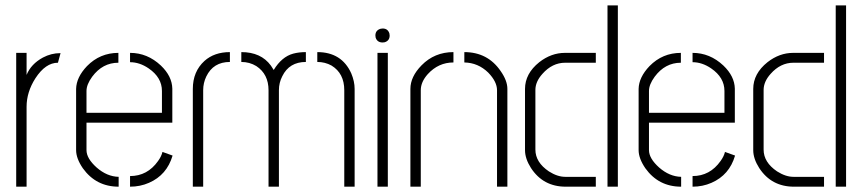

<svg xmlns="http://www.w3.org/2000/svg" viewBox="-20 -703 3245 723"><path d="M41 0V-503.9H80.1V-420.9Q96.7 -461.9 141.6 -486.3Q172.9 -502.9 207 -502.9H208L198.2 -466.8Q151.4 -466.8 113.3 -408.2Q80.1 -356.4 80.1 -300.8V0Z M266.6 -137.7V-368.2Q267.6 -412.1 307.6 -454.1Q356.4 -503.9 425.8 -503.9V-466.8Q366.2 -466.8 327.1 -414.1Q305.7 -384.8 305.7 -360.4V-278.3H589.8V-360.4Q589.8 -411.1 540 -445.3Q505.9 -468.8 469.7 -468.8V-503.9Q535.2 -503.9 585.9 -456.1Q627.9 -416 628.9 -369.1V-241.2H305.7V-137.7Q305.7 -106.4 343.8 -72.3Q382.8 -38.1 426.8 -37.1V0Q341.8 0 292 -69.3Q266.6 -106.4 266.6 -137.7ZM469.7 0V-40Q535.2 -40 575.2 -96.7Q587.9 -114.3 591.8 -130.9L629.9 -117.2Q608.4 -43.9 541 -14.6Q507.8 0 469.7 0Z M706.1 0V-368.2Q706.1 -433.6 750 -473.6Q787.1 -506.8 845.7 -506.8V-469.7Q783.2 -469.7 756.8 -415Q745.1 -390.6 745.1 -363.3V0ZM888.7 -469.7V-506.8Q962.9 -506.8 1000 -456.1Q1004.9 -448.2 1010.7 -439.5Q1041 -489.3 1084 -501Q1105.5 -506.8 1131.8 -506.8V-469.7Q1069.3 -469.7 1043 -416Q1030.3 -391.6 1030.3 -363.3V0H991.2V-363.3Q991.2 -423.8 945.3 -454.1Q919.9 -469.7 888.7 -469.7ZM1174.8 -469.7V-506.8Q1266.6 -506.8 1302.7 -426.8Q1315.4 -396.5 1315.4 -368.2V0H1276.4V-363.3Q1276.4 -426.8 1228.5 -456.1Q1204.1 -469.7 1174.8 -469.7Z M1393.6 -569.3Q1393.6 -588.9 1413.1 -594.7Q1418 -595.7 1420.9 -595.7Q1440.4 -595.7 1446.3 -577.1Q1447.3 -573.2 1447.3 -569.3Q1447.3 -549.8 1428.7 -543.9Q1424.8 -543 1420.9 -543Q1400.4 -543 1394.5 -561.5Q1393.6 -566.4 1393.6 -569.3ZM1401.4 0V-503.9H1440.4V0Z M1525.4 0V-368.2Q1525.4 -414.1 1567.4 -457Q1616.2 -506.8 1687.5 -506.8V-467.8Q1630.9 -467.8 1590.8 -423.8Q1564.5 -394.5 1564.5 -363.3V0ZM1728.5 -467.8V-506.8Q1816.4 -506.8 1865.2 -435.5Q1890.6 -399.4 1890.6 -368.2V0H1851.6V-363.3Q1851.6 -395.5 1818.4 -429.7Q1780.3 -466.8 1728.5 -467.8Z M1957 -137.7V-368.2Q1957 -425.8 2010.7 -468.8Q2055.7 -503.9 2107.4 -503.9H2223.6V-466.8H2108.4Q2059.6 -466.8 2022.5 -424.8Q1996.1 -395.5 1996.1 -364.3V-139.6Q1996.1 -91.8 2046.9 -57.6Q2079.1 -37.1 2108.4 -37.1H2223.6V0H2110.4Q2025.4 0 1979.5 -70.3Q1957 -105.5 1957 -137.7ZM2267.6 0V-682.6H2306.6V0Z M2384.8 -137.7V-368.2Q2385.7 -412.1 2425.8 -454.1Q2474.6 -503.9 2543.9 -503.9V-466.8Q2484.4 -466.8 2445.3 -414.1Q2423.8 -384.8 2423.8 -360.4V-278.3H2708V-360.4Q2708 -411.1 2658.2 -445.3Q2624 -468.8 2587.9 -468.8V-503.9Q2653.3 -503.9 2704.1 -456.1Q2746.1 -416 2747.1 -369.1V-241.2H2423.8V-137.7Q2423.8 -106.4 2461.9 -72.3Q2501 -38.1 2544.9 -37.1V0Q2460 0 2410.2 -69.3Q2384.8 -106.4 2384.8 -137.7ZM2587.9 0V-40Q2653.3 -40 2693.4 -96.7Q2706.1 -114.3 2710 -130.9L2748 -117.2Q2726.6 -43.9 2659.2 -14.6Q2626 0 2587.9 0Z M2816.4 -137.7V-368.2Q2816.4 -425.8 2870.1 -468.8Q2915 -503.9 2966.8 -503.9H3083V-466.8H2967.8Q2918.9 -466.8 2881.8 -424.8Q2855.5 -395.5 2855.5 -364.3V-139.6Q2855.5 -91.8 2906.2 -57.6Q2938.5 -37.1 2967.8 -37.1H3083V0H2969.7Q2884.8 0 2838.9 -70.3Q2816.4 -105.5 2816.4 -137.7ZM3127 0V-682.6H3166V0Z"/></svg>

Font: Post No Bills Colombo
Style: Light
Weight: 400
Designer: Kosala Senevirathne, Siva Puranthara, Lasantha Premarathna, Tharique Azeez
Foundry: Mooniak
Version: Version 1.220 ; ttfautohint (v1.5)